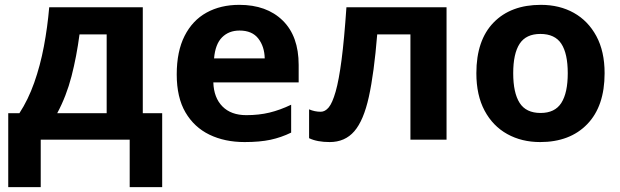

<svg xmlns="http://www.w3.org/2000/svg" viewBox="-20 -576 2559 792"><path d="M569 -546V-109H649V196H515V0H148V196H14V-109H60Q96 -164 121 -234.5Q146 -305 161 -384.5Q176 -464 183 -546ZM420 -434H308Q296 -343 275 -261.5Q254 -180 216 -109H420Z M967 -556Q1080 -556 1146 -491.5Q1212 -427 1212 -308V-236H860Q862 -173 897.5 -137Q933 -101 996 -101Q1048 -101 1091.5 -111.5Q1135 -122 1181 -144V-29Q1140 -9 1096 0.5Q1052 10 989 10Q907 10 844 -20.5Q781 -51 745 -112.5Q709 -174 709 -269Q709 -364 741.5 -428Q774 -492 832 -524Q890 -556 967 -556ZM968 -450Q924 -450 896 -422Q868 -394 863 -335H1072Q1071 -384 1045.5 -417Q1020 -450 968 -450Z M1822 0H1673V-434H1536Q1523 -274 1501.5 -176.5Q1480 -79 1441.5 -34.5Q1403 10 1340 10Q1288 10 1255 -6V-125Q1278 -115 1303 -115Q1321 -115 1336 -133Q1351 -151 1364.5 -198Q1378 -245 1389 -329.5Q1400 -414 1409 -546H1822Z M2474 -274Q2474 -138 2402.5 -64Q2331 10 2208 10Q2132 10 2072.5 -23Q2013 -56 1979 -119.5Q1945 -183 1945 -274Q1945 -410 2016 -483Q2087 -556 2211 -556Q2288 -556 2347 -523Q2406 -490 2440 -427Q2474 -364 2474 -274ZM2097 -274Q2097 -193 2123.5 -151.5Q2150 -110 2210 -110Q2269 -110 2295.5 -151.5Q2322 -193 2322 -274Q2322 -355 2295.5 -395.5Q2269 -436 2209 -436Q2150 -436 2123.5 -395.5Q2097 -355 2097 -274Z"/></svg>

Font: Noto Sans
Style: Bold
Weight: 700
Designer: Monotype Design Team
Foundry: Monotype Imaging Inc.
Version: Version 2.000;GOOG;noto-source:20170915:90ef993387c0; ttfaut